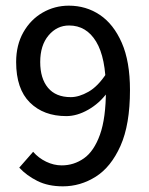

<svg xmlns="http://www.w3.org/2000/svg" viewBox="-20 -647 525 678"><path d="M202 11Q150 11 112 -8Q74 -27 48 -55L97 -111Q116 -89 143 -76Q170 -63 198 -63Q241 -63 276.5 -88Q312 -113 333 -171.5Q354 -230 354 -329Q354 -443 319.5 -500Q285 -557 224 -557Q181 -557 151.5 -522Q122 -487 122 -428Q122 -370 149.5 -337Q177 -304 230 -304Q259 -304 292.5 -323Q326 -342 356 -388L359 -320Q331 -282 291.5 -259.5Q252 -237 214 -237Q134 -237 85.5 -285Q37 -333 37 -428Q37 -488 62.5 -533Q88 -578 130.5 -602.5Q173 -627 223 -627Q284 -627 332.5 -594.5Q381 -562 410 -496Q439 -430 439 -329Q439 -207 405.5 -132Q372 -57 318 -23Q264 11 202 11Z"/></svg>

Font: Narnoor
Style: Regular
Weight: 400
Designer: S. Sridhar Murthy
Foundry: SIL International
Version: Version 3.000